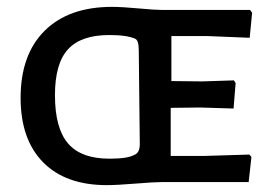

<svg xmlns="http://www.w3.org/2000/svg" viewBox="-20 -530 781 559"><path d="M306 -510Q335 -510 383.5 -505.5Q432 -501 454 -501H708L714 -493L707 -420L584 -425H479V-294L569 -293L661 -296L666 -288L660 -214L563 -217L477 -216V-76H574L706 -80L712 -73L704 0H454Q430 0 375 4.5Q320 9 291 9Q171 9 105.5 -57.5Q40 -124 40 -245Q40 -371 110 -440.5Q180 -510 306 -510ZM298 -428Q216 -428 178 -386.5Q140 -345 140 -253Q140 -157 178 -112.5Q216 -68 299 -68Q351 -68 371 -79Q387 -85 387 -110L384 -384Q384 -412 374 -417Q350 -428 298 -428Z"/></svg>

Font: Alegreya Sans SC Medium
Style: Regular
Weight: 500
Designer: Juan Pablo del Peral
Foundry: Huerta Tipografica
Version: Version 2.001;PS 002.001;hotconv 1.0.88;makeotf.lib2.5.64775